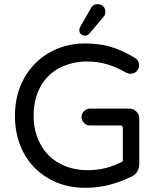

<svg xmlns="http://www.w3.org/2000/svg" viewBox="-20 -904 779 935"><path d="M366.2 -757.8Q366.2 -765.6 373 -777.3L422.9 -864.3Q432.6 -883.8 456.1 -883.8Q471.7 -883.8 482.4 -873.5Q493.2 -863.3 493.2 -846.7Q493.2 -831.1 483.4 -821.3L416 -741.2Q407.2 -730.5 393.6 -730.5Q381.8 -730.5 374 -737.8Q366.2 -745.1 366.2 -757.8ZM217.8 -34.2Q138.7 -79.1 95.7 -158.7Q52.7 -238.3 52.7 -339.8Q52.7 -443.4 97.7 -523.4Q142.6 -603.5 220.7 -647.9Q298.8 -692.4 393.6 -692.4Q465.8 -692.4 522.9 -674.8Q580.1 -657.2 636.7 -622.1Q645.5 -618.2 651.4 -607.9Q657.2 -597.7 657.2 -585.9Q657.2 -569.3 645.5 -557.1Q633.8 -544.9 615.2 -544.9Q606.4 -544.9 594.7 -549.8Q547.9 -577.1 502 -590.8Q456.1 -604.5 403.3 -604.5Q332 -604.5 269.5 -573.2Q209 -541 176.3 -480.5Q143.6 -419.9 143.6 -339.8Q143.6 -264.6 175.8 -204.1Q208 -142.6 268.6 -108.9Q329.1 -75.2 408.2 -75.2Q498 -75.2 578.1 -118.2V-281.2Q578.1 -293 566.4 -293H418Q401.4 -293 389.2 -305.2Q377 -317.4 377 -334Q377 -350.6 389.2 -362.8Q401.4 -375 418 -375H610.4Q629.9 -375 644 -360.8Q658.2 -346.7 658.2 -327.1V-105.5Q658.2 -85 648.4 -68.8Q638.7 -52.7 620.1 -43.9Q508.8 10.7 396.5 10.7Q294.9 10.7 217.8 -34.2Z"/></svg>

Font: jf-openhuninn-1.0
Style: Regular
Weight: 400
Designer: [Kosugi Maru]
      Designed by Motoya company      

      [Varela Round]
      Joe Prince(Latin component); Avraham Co
Foundry: justfont CO.,LTD.
Version: 1.0